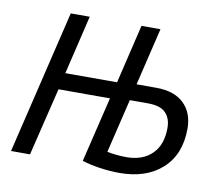

<svg xmlns="http://www.w3.org/2000/svg" viewBox="-64 -600 801 687"><g transform="rotate(10 336.5 -256.0)"><path d="M410 10Q376 10 338.5 4.5Q301 -1 274 -10L331 -247H144L84 0H15L140 -522H209L158 -308H346L397 -522H466L416 -313H488Q553 -313 588 -279.5Q623 -246 623 -188Q623 -95 565.5 -42.5Q508 10 410 10ZM425 -50Q484 -50 518 -83.5Q552 -117 552 -178Q552 -213 532.5 -233Q513 -253 468 -253H402L355 -57Q369 -54 388 -52Q407 -50 425 -50Z"/></g></svg>

Font: Ubuntu Sans Condensed
Style: Italic
Weight: 400
Width: 3
Italic angle: -13.5°
Designer: Dalton Maag Ltd
Foundry: Dalton Maag Ltd
Version: Version 1.006; ttfautohint (v1.8.4.7-5d5b)